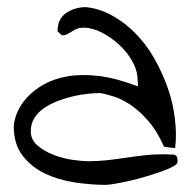

<svg xmlns="http://www.w3.org/2000/svg" viewBox="-20 -519 546 539"><path d="M18.6 -165Q19.5 -181.6 28.3 -203.1Q37.1 -224.6 55.7 -245.1Q74.2 -265.6 102.5 -281.7Q130.9 -297.9 169.4 -304.7Q208 -311.5 257.3 -305.7Q306.6 -299.8 367.2 -276.4Q367.2 -277.3 367.2 -286.1L366.2 -294.9Q366.2 -320.3 351.6 -346.7Q336.9 -373 314 -394Q291 -415 264.6 -428.2Q238.3 -441.4 213.9 -441.4Q204.1 -441.4 196.8 -438.5Q189.5 -435.5 182.6 -431.2Q175.8 -426.8 169.4 -423.3Q163.1 -419.9 154.3 -419.9Q152.3 -419.9 152.3 -420.9Q151.4 -421.9 150.4 -422.9Q148.4 -424.8 145 -427.7Q141.6 -430.7 141.6 -431.6Q141.6 -449.2 147.9 -461.9Q154.3 -474.6 165.5 -482.4Q176.8 -490.2 190.9 -494.6Q205.1 -499 220.7 -499Q259.8 -495.1 295.4 -475.1Q331.1 -455.1 360.8 -424.8Q390.6 -394.5 413.1 -355Q435.5 -315.4 450.7 -272.9Q465.8 -230.5 470.7 -187.5Q476.6 -142.6 471.7 -103.5Q470.7 -103.5 465.8 -104Q460.9 -104.5 455.1 -105Q449.2 -105.5 445.3 -106.4L440.4 -107.4Q419.9 -153.3 394.5 -181.6Q369.1 -210 344.2 -226.1Q319.3 -242.2 297.9 -248.5Q276.4 -254.9 262.7 -257.8Q248 -257.8 228 -255.9Q208 -253.9 186.5 -249Q165 -244.1 143.1 -235.8Q121.1 -227.5 104 -215.8Q86.9 -204.1 76.7 -188Q66.4 -171.9 66.4 -150.4Q66.4 -127 85 -110.8Q103.5 -94.7 129.9 -84.5Q156.2 -74.2 183.6 -70.3Q210.9 -66.4 227.5 -66.4Q254.9 -66.4 281.2 -69.3Q307.6 -72.3 333.5 -76.2Q359.4 -80.1 384.8 -83Q410.2 -85.9 435.5 -85.9Q437.5 -85.9 442.4 -85.9Q447.3 -85.9 452.6 -85.4Q458 -85 462.4 -85Q466.8 -85 468.8 -85Q476.6 -82 477.5 -76.2Q478.5 -70.3 478.5 -64.5Q478.5 -58.6 466.3 -51.8Q454.1 -44.9 434.6 -38.1Q415 -31.2 391.1 -23.9Q367.2 -16.6 345.2 -11.7Q323.2 -6.8 304.2 -3.4Q285.2 0 277.3 0Q236.3 0 190.4 -6.8Q144.5 -13.7 106.4 -31.7Q68.4 -49.8 43.5 -82Q18.6 -114.3 18.6 -165Z"/></svg>

Font: Indie Flower
Style: Regular
Weight: 400
Designer: Kimberly Geswein
Foundry: Kimberly Geswein
Version: Version 1.001 2010